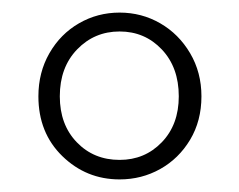

<svg xmlns="http://www.w3.org/2000/svg" viewBox="-20 -762 379 305"><path d="M264 -609Q264 -655 237 -683.5Q210 -712 170 -712Q130 -712 102.5 -683.5Q75 -655 75 -609Q75 -564 102 -536Q129 -508 170 -508Q210 -508 237 -536Q264 -564 264 -609ZM41 -609Q41 -647 58.5 -677.5Q76 -708 105.5 -725Q135 -742 170 -742Q205 -742 234.5 -725Q264 -708 282 -677.5Q300 -647 300 -609Q300 -570 282 -540Q264 -510 234.5 -493.5Q205 -477 170 -477Q117 -477 79 -514Q41 -551 41 -609Z"/></svg>

Font: GL-CurulMinamoto Light
Style: Regular
Weight: 300
Designer: Eunice (kana); Ryoko NISHIZUKA 西塚涼子 (ideographs); Frank Grießhammer (Latin, Greek & Cyrillic); Wenlong ZHANG
Foundry: Gutenberg Labo; Adobe
Version: Version 1.002